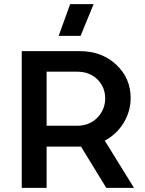

<svg xmlns="http://www.w3.org/2000/svg" viewBox="-20 -907 701 927"><path d="M363.8 -660.2Q471.2 -660.2 541 -595Q610.8 -529.8 610.8 -434.1Q610.8 -369.6 577.1 -314.2Q543.5 -258.8 485.8 -228L627 0H493.2L371.1 -199.2H363.8H205.1V0H85V-660.2ZM205.1 -299.8H351.1Q412.1 -299.8 450 -338.9Q487.8 -377.9 487.8 -432.1Q487.8 -486.3 450.2 -523.7Q412.6 -561 351.1 -561H205.1ZM263.2 -733.9 318.8 -887.2H432.1L369.1 -733.9Z"/></svg>

Font: Human Sans Medium
Style: Regular
Weight: 500
Designer: Tim Radville
Foundry: Continuum
Version: Version 1.000;FEAKit 1.0